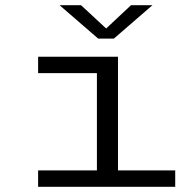

<svg xmlns="http://www.w3.org/2000/svg" viewBox="-20 -718 740 738"><path d="M126.5 0V-63H352.5V-437H126.5V-500H433.5V-63H653.5V0ZM209 -698H291.5L388 -608.5L483.5 -698H566L417.5 -569.5H357.5Z"/></svg>

Font: Trispace SemiExpanded Light
Style: Regular
Weight: 300
Width: 6
Designer: Tyler Finck
Foundry: Etcetera Type Company
Version: Version 1.210; ttfautohint (v1.8.3)